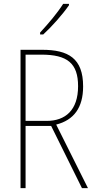

<svg xmlns="http://www.w3.org/2000/svg" viewBox="-20 -971 496 991"><path d="M336 -944V-951H306C274 -901 232 -852 187 -803V-793H203C246 -832 303 -896 336 -944ZM197 -714H86V0H112V-321H244L403 0H434L270 -328C361 -351 409 -415 409 -525C409 -670 333 -714 197 -714ZM193 -689C327 -689 383 -645 383 -526C383 -402 317 -347 221 -347H112V-689Z"/></svg>

Font: Noto Sans Gujarati Condensed Thin
Style: Regular
Weight: 100
Width: 3
Designer: Jelle Bosma - Monotype Design Team, Universal Thirst
Foundry: Monotype Imaging Inc.
Version: Version 2.106